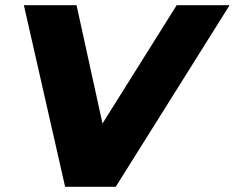

<svg xmlns="http://www.w3.org/2000/svg" viewBox="-20 -720 905 740"><path d="M231 0 72 -700H275L375 -244L661 -700H865L426 0Z"/></svg>

Font: Montserrat ExtraBold
Style: Italic
Weight: 800
Italic angle: -11.3°
Designer: Julieta Ulanovsky
Foundry: Julieta Ulanovsky
Version: Version 9.000; ttfautohint (v1.8.4.7-5d5b)